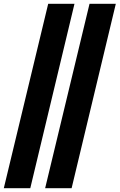

<svg xmlns="http://www.w3.org/2000/svg" viewBox="-24 -803 628 1008"><path d="M-4 185 229 -783H367L135 185ZM213 185 446 -783H584L352 185Z"/></svg>

Font: Ubuntu Sans Mono
Style: Bold Italic
Weight: 700
Italic angle: -13.5°
Monospace: yes
Designer: Dalton Maag Ltd
Foundry: Dalton Maag Ltd
Version: Version 1.006